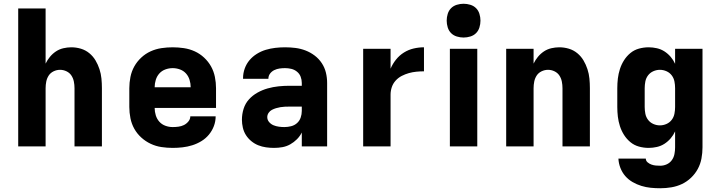

<svg xmlns="http://www.w3.org/2000/svg" viewBox="-20 -780 3840 1023"><path d="M77 0V-735H223V-441Q232 -460 246 -477Q260 -494 278 -506Q296 -518 317.5 -523Q339 -528 360 -528Q386 -528 411 -520.5Q436 -513 456 -496.5Q476 -480 489 -458Q502 -436 510 -411.5Q518 -387 520.5 -361.5Q523 -336 523 -310V0H377V-310Q377 -328 373.5 -345.5Q370 -363 360.5 -377.5Q351 -392 334.5 -400Q318 -408 300 -408Q282 -408 265.5 -400Q249 -392 239.5 -377.5Q230 -363 226.5 -345.5Q223 -328 223 -310V0Z M900 8Q870 8 840 3.5Q810 -1 782.5 -14Q755 -27 732.5 -47.5Q710 -68 695.5 -94Q681 -120 675 -150Q669 -180 669 -210V-310Q669 -340 675 -370Q681 -400 695.5 -426Q710 -452 732.5 -473Q755 -494 782.5 -506.5Q810 -519 840 -523.5Q870 -528 900 -528Q930 -528 960 -523.5Q990 -519 1017.5 -506.5Q1045 -494 1067.5 -473Q1090 -452 1104.5 -426Q1119 -400 1125 -370Q1131 -340 1131 -310V-205H804Q804 -185 810 -165.5Q816 -146 829 -131.5Q842 -117 861 -110Q880 -103 900 -103Q915 -103 930.5 -105Q946 -107 959.5 -113.5Q973 -120 983.5 -132.5Q994 -145 994 -160H1129Q1129 -133 1119.5 -108Q1110 -83 1093 -62.5Q1076 -42 1053 -28Q1030 -14 1004.5 -6Q979 2 952.5 5Q926 8 900 8ZM996 -315Q996 -335 990 -354.5Q984 -374 971 -388.5Q958 -403 939 -410Q920 -417 900 -417Q880 -417 861 -410Q842 -403 829 -388.5Q816 -374 810 -354.5Q804 -335 804 -315Z M1440 8Q1419 8 1397.5 5Q1376 2 1356 -6Q1336 -14 1319 -28Q1302 -42 1290.5 -60Q1279 -78 1274 -99.5Q1269 -121 1269 -142Q1269 -172 1278 -200.5Q1287 -229 1306.5 -250.5Q1326 -272 1352 -286.5Q1378 -301 1406.5 -309Q1435 -317 1464 -320Q1493 -323 1522 -323H1588V-338Q1588 -355 1582 -371Q1576 -387 1562.5 -398Q1549 -409 1532.5 -413Q1516 -417 1499 -417Q1484 -417 1469.5 -415Q1455 -413 1441.5 -406.5Q1428 -400 1419 -388Q1410 -376 1410 -361V-360H1275V-364Q1275 -390 1284 -415Q1293 -440 1309.5 -459.5Q1326 -479 1348.5 -493Q1371 -507 1396 -514.5Q1421 -522 1447 -525Q1473 -528 1499 -528Q1527 -528 1554.5 -524.5Q1582 -521 1608 -511Q1634 -501 1656.5 -484Q1679 -467 1694.5 -443.5Q1710 -420 1716.5 -393Q1723 -366 1723 -338V0H1588V-74Q1578 -54 1562 -38Q1546 -22 1526.5 -11Q1507 0 1485 4Q1463 8 1440 8ZM1495 -103Q1513 -103 1531 -107.5Q1549 -112 1562.5 -124Q1576 -136 1582 -153.5Q1588 -171 1588 -189V-212H1522Q1510 -212 1498 -211.5Q1486 -211 1474 -209Q1462 -207 1450.5 -203.5Q1439 -200 1428.5 -194.5Q1418 -189 1411 -178.5Q1404 -168 1404 -156Q1404 -141 1414 -129.5Q1424 -118 1437.5 -112.5Q1451 -107 1466 -105Q1481 -103 1495 -103Z M1915 0V-520H2061V-414Q2072 -440 2090 -462.5Q2108 -485 2132 -500Q2156 -515 2183.5 -521.5Q2211 -528 2239 -528V-400Q2219 -400 2198.5 -398Q2178 -396 2158.5 -390.5Q2139 -385 2120.5 -375.5Q2102 -366 2088 -350.5Q2074 -335 2067.5 -315.5Q2061 -296 2061 -276V0Z M2377 0V-520H2523V0ZM2450 -580Q2432 -580 2414 -585.5Q2396 -591 2383.5 -603.5Q2371 -616 2365.5 -634Q2360 -652 2360 -670Q2360 -688 2365.5 -706Q2371 -724 2383.5 -736.5Q2396 -749 2414 -754.5Q2432 -760 2450 -760Q2468 -760 2486 -754.5Q2504 -749 2516.5 -736.5Q2529 -724 2534.5 -706Q2540 -688 2540 -670Q2540 -652 2534.5 -634Q2529 -616 2516.5 -603.5Q2504 -591 2486 -585.5Q2468 -580 2450 -580Z M2677 0V-520H2823V-441Q2832 -460 2846 -477Q2860 -494 2878 -506Q2896 -518 2917.5 -523Q2939 -528 2960 -528Q2986 -528 3011 -520.5Q3036 -513 3056 -496.5Q3076 -480 3089 -458Q3102 -436 3110 -411.5Q3118 -387 3120.5 -361.5Q3123 -336 3123 -310V0H2977V-310Q2977 -328 2973.5 -345.5Q2970 -363 2960.5 -377.5Q2951 -392 2934.5 -400Q2918 -408 2900 -408Q2882 -408 2865.5 -400Q2849 -392 2839.5 -377.5Q2830 -363 2826.5 -345.5Q2823 -328 2823 -310V0Z M3498 223Q3472 223 3447 220.5Q3422 218 3397.5 210.5Q3373 203 3350.5 190Q3328 177 3311.5 158Q3295 139 3285.5 114.5Q3276 90 3275 65H3421Q3421 77 3430.5 85Q3440 93 3451.5 97Q3463 101 3474.5 102Q3486 103 3498 103Q3516 103 3532.5 95.5Q3549 88 3559.5 73.5Q3570 59 3573.5 41Q3577 23 3577 5V-80Q3568 -60 3553.5 -43Q3539 -26 3520.5 -14Q3502 -2 3480 3Q3458 8 3436 8Q3410 8 3384.5 1Q3359 -6 3339 -22.5Q3319 -39 3305 -61Q3291 -83 3283 -108Q3275 -133 3272 -158.5Q3269 -184 3269 -210V-310Q3269 -336 3272 -361.5Q3275 -387 3283 -412Q3291 -437 3305 -459Q3319 -481 3339 -497.5Q3359 -514 3384.5 -521Q3410 -528 3436 -528Q3458 -528 3480 -523Q3502 -518 3520.5 -506Q3539 -494 3553.5 -477Q3568 -460 3577 -440V-520H3723V5Q3723 35 3717.5 64.5Q3712 94 3698 120Q3684 146 3662 167Q3640 188 3613.5 200.5Q3587 213 3557.5 218Q3528 223 3498 223ZM3496 -112Q3514 -112 3531 -119.5Q3548 -127 3559 -141.5Q3570 -156 3573.5 -174Q3577 -192 3577 -210V-310Q3577 -328 3573.5 -346Q3570 -364 3559 -378.5Q3548 -393 3531 -400.5Q3514 -408 3496 -408Q3478 -408 3461 -400.5Q3444 -393 3433 -378.5Q3422 -364 3418.5 -346Q3415 -328 3415 -310V-210Q3415 -192 3418.5 -174Q3422 -156 3433 -141.5Q3444 -127 3461 -119.5Q3478 -112 3496 -112Z"/></svg>

Font: Iosevka Aile Heavy
Style: Regular
Weight: 900
Designer: Belleve Invis
Foundry: Belleve Invis
Version: Version 31.1.0; ttfautohint (v1.8.4)